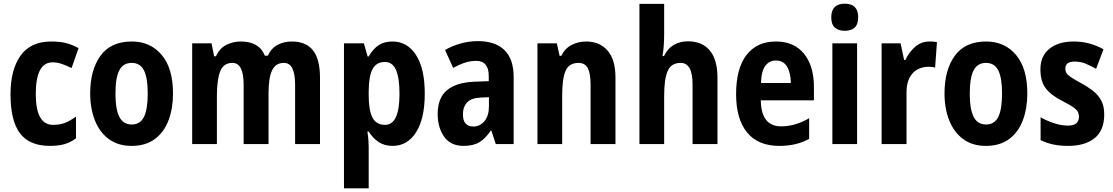

<svg xmlns="http://www.w3.org/2000/svg" viewBox="-20 -781 6035 1041"><path d="M251 10Q140 10 88.5 -58Q37 -126 37 -270Q37 -403 91.5 -479.5Q146 -556 258 -556Q309 -556 343.5 -546Q378 -536 406 -520L368 -412Q338 -427 313.5 -435Q289 -443 265 -443Q174 -443 174 -271Q174 -104 268 -104Q304 -104 332.5 -115Q361 -126 392 -149V-31Q361 -8 328 1Q295 10 251 10Z M918 -274Q918 -194 894 -129.5Q870 -65 820 -27.5Q770 10 693 10Q620 10 570 -27Q520 -64 494.5 -128.5Q469 -193 469 -274Q469 -402 525 -479Q581 -556 695 -556Q795 -556 856.5 -483.5Q918 -411 918 -274ZM606 -273Q606 -189 627 -147.5Q648 -106 694 -106Q740 -106 760.5 -147Q781 -188 781 -274Q781 -359 760.5 -399.5Q740 -440 694 -440Q648 -440 627 -400Q606 -360 606 -273Z M1562 -556Q1639 -556 1677 -508Q1715 -460 1715 -359V0H1580V-322Q1580 -379 1565.5 -409.5Q1551 -440 1519 -440Q1474 -440 1455 -399Q1436 -358 1436 -277V0H1301V-322Q1301 -440 1240 -440Q1192 -440 1174 -394.5Q1156 -349 1156 -260V0H1022V-546H1127L1141 -476H1151Q1171 -520 1208 -538Q1245 -556 1285 -556Q1386 -556 1416 -479H1432Q1451 -520 1485.5 -538Q1520 -556 1562 -556Z M2108 -556Q2188 -556 2235.5 -483Q2283 -410 2283 -273Q2283 -138 2236 -64Q2189 10 2109 10Q2065 10 2033.5 -10.5Q2002 -31 1979 -68H1972Q1976 -40 1977.5 -19.5Q1979 1 1979 13V240H1845V-546H1953L1973 -475H1979Q2004 -518 2034.5 -537Q2065 -556 2108 -556ZM2067 -445Q2021 -445 2000.5 -407.5Q1980 -370 1979 -288V-264Q1979 -183 1999.5 -143.5Q2020 -104 2068 -104Q2146 -104 2146 -272Q2146 -359 2127 -402Q2108 -445 2067 -445Z M2571 -558Q2665 -558 2715 -509.5Q2765 -461 2765 -363V0H2668L2644 -73H2641Q2613 -31 2580 -10.5Q2547 10 2493 10Q2423 10 2388 -40Q2353 -90 2353 -163Q2353 -250 2403.5 -292Q2454 -334 2552 -338L2630 -341V-368Q2630 -451 2562 -451Q2531 -451 2501.5 -441.5Q2472 -432 2437 -413L2393 -510Q2433 -533 2478.5 -545.5Q2524 -558 2571 -558ZM2587 -252Q2536 -250 2513 -226Q2490 -202 2490 -161Q2490 -126 2505 -110.5Q2520 -95 2546 -95Q2583 -95 2607 -124.5Q2631 -154 2631 -205V-254Z M3158 -556Q3231 -556 3274 -507Q3317 -458 3317 -360V0H3182V-323Q3182 -381 3167.5 -410.5Q3153 -440 3116 -440Q3066 -440 3047 -398Q3028 -356 3028 -262V0H2894V-546H2999L3014 -478H3023Q3044 -520 3080.5 -538Q3117 -556 3158 -556Z M3581 -594Q3581 -564 3578.5 -530.5Q3576 -497 3572 -477H3580Q3599 -517 3632.5 -537Q3666 -557 3710 -557Q3787 -557 3828.5 -507Q3870 -457 3870 -360V0H3735V-323Q3735 -440 3671 -440Q3619 -440 3600 -396Q3581 -352 3581 -262V0H3447V-760H3581Z M4187 -556Q4285 -556 4339 -490Q4393 -424 4393 -309V-237H4105Q4107 -96 4215 -96Q4292 -96 4367 -140V-28Q4299 10 4206 10Q4089 10 4030 -63.5Q3971 -137 3971 -270Q3971 -410 4027.5 -483Q4084 -556 4187 -556ZM4187 -453Q4152 -453 4130 -425Q4108 -397 4106 -331H4268Q4267 -387 4247 -420Q4227 -453 4187 -453Z M4560 -761Q4633 -761 4633 -687Q4633 -649 4614 -631.5Q4595 -614 4560 -614Q4526 -614 4506.5 -631.5Q4487 -649 4487 -687Q4487 -725 4506 -743Q4525 -761 4560 -761ZM4627 -546V0H4493V-546Z M5020 -556Q5028 -556 5038.5 -555.5Q5049 -555 5060 -552L5050 -414Q5044 -417 5033 -418Q5022 -419 5018 -419Q4960 -419 4927.5 -383Q4895 -347 4895 -279V0H4760V-546H4863L4882 -456H4889Q4907 -496 4940.5 -526Q4974 -556 5020 -556Z M5550 -274Q5550 -194 5526 -129.5Q5502 -65 5452 -27.5Q5402 10 5325 10Q5252 10 5202 -27Q5152 -64 5126.5 -128.5Q5101 -193 5101 -274Q5101 -402 5157 -479Q5213 -556 5327 -556Q5427 -556 5488.5 -483.5Q5550 -411 5550 -274ZM5238 -273Q5238 -189 5259 -147.5Q5280 -106 5326 -106Q5372 -106 5392.5 -147Q5413 -188 5413 -274Q5413 -359 5392.5 -399.5Q5372 -440 5326 -440Q5280 -440 5259 -400Q5238 -360 5238 -273Z M5967 -161Q5967 -74 5915 -32Q5863 10 5771 10Q5727 10 5691.5 2.5Q5656 -5 5622 -21V-145Q5654 -127 5693.5 -113.5Q5733 -100 5770 -100Q5801 -100 5815.5 -112.5Q5830 -125 5830 -148Q5830 -160 5825.5 -171.5Q5821 -183 5802.5 -197Q5784 -211 5741 -233Q5679 -264 5650 -302Q5621 -340 5621 -405Q5621 -477 5669.5 -516.5Q5718 -556 5802 -556Q5844 -556 5883 -546Q5922 -536 5963 -514L5923 -408Q5893 -424 5867 -435.5Q5841 -447 5806 -447Q5756 -447 5756 -408Q5756 -396 5761.5 -386Q5767 -376 5785 -363.5Q5803 -351 5842 -330Q5877 -311 5905.5 -289Q5934 -267 5950.5 -236.5Q5967 -206 5967 -161Z"/></svg>

Font: Noto Sans Gurmukhi UI Condensed
Style: Bold
Weight: 700
Width: 3
Designer: Jelle Bosma - Monotype Design Team
Foundry: Monotype Imaging Inc.
Version: Version 2.004; ttfautohint (v1.8.4.7-5d5b)